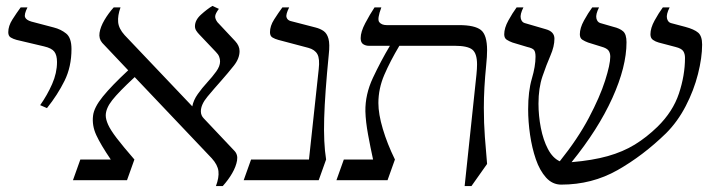

<svg xmlns="http://www.w3.org/2000/svg" viewBox="-20 -610 2408 650"><path d="M86 -537 162 -517Q186 -511 204 -496.5Q222 -482 222 -444Q222 -384 198.5 -336.5Q175 -289 139 -244L116 -254Q140 -288 156.5 -325.5Q173 -363 173 -400Q173 -423 164 -435Q155 -447 129 -453L36 -475Q25 -478 16.5 -483Q8 -488 8 -501Q8 -522 22 -544Q36 -566 50 -585H73Q61 -561 65 -551.5Q69 -542 86 -537Z M773 -100Q786 -87 782.5 -66.5Q779 -46 766 -23.5Q753 -1 734 20H711Q722 -9 719.5 -30.5Q717 -52 697 -74L436 -349Q382 -299 360 -271Q338 -243 338 -219Q338 -206 346 -188Q354 -170 375 -142.5Q396 -115 435 -70L410 0H227L252 -70H355Q321 -120 306 -152.5Q291 -185 295 -218Q298 -246 328 -283Q358 -320 414 -372L326 -465Q314 -479 317 -499Q320 -519 333.5 -542Q347 -565 365 -585H388Q378 -557 380 -535Q382 -513 402 -491L649 -231L631 -250Q635 -271 649.5 -291.5Q664 -312 681.5 -331Q699 -350 712 -368Q725 -386 725 -402Q725 -410 722 -418Q719 -426 711 -434L655 -493Q649 -499 644.5 -506Q640 -513 640 -521Q640 -542 660.5 -560.5Q681 -579 699 -590L721 -580Q709 -564 708.5 -555Q708 -546 716 -535L776 -471Q791 -455 791 -437Q791 -412 771.5 -387.5Q752 -363 730 -338Q705 -310 682.5 -283Q660 -256 660 -233Q660 -219 670 -209Z M963 -539 1048 -517Q1064 -513 1075.5 -505Q1087 -497 1092 -479Q1097 -461 1093 -425Q1080 -294 1077.5 -210Q1075 -126 1084 -70L1059 0H805L830 -70H1026L1059 -376Q1063 -411 1054.5 -426.5Q1046 -442 1024 -448L922 -475Q911 -478 902.5 -483Q894 -488 894 -501Q894 -522 908 -544Q922 -566 936 -585H959Q947 -561 950 -551.5Q953 -542 963 -539Z M1119 0 1144 -70H1243Q1234 -111 1226 -154.5Q1218 -198 1217 -233Q1216 -290 1242.5 -346.5Q1269 -403 1300 -455H1228Q1218 -455 1209.5 -460.5Q1201 -466 1201 -481Q1201 -502 1216.5 -531.5Q1232 -561 1248 -585H1271Q1256 -545 1264 -535Q1272 -525 1289 -525H1534Q1587 -525 1608 -508.5Q1629 -492 1629 -440Q1629 -419 1626 -390Q1622 -350 1620 -314.5Q1618 -279 1618 -245Q1618 -193 1621.5 -146.5Q1625 -100 1629 -55L1576 20H1553L1593 -358Q1594 -368 1594.5 -376.5Q1595 -385 1595 -392Q1595 -429 1579 -442Q1563 -455 1519 -455H1332Q1301 -403 1281 -356.5Q1261 -310 1261 -261Q1261 -224 1276 -173.5Q1291 -123 1317 -70L1292 0Z M1880 15Q1850 15 1828.5 -9Q1807 -33 1794 -71Q1781 -109 1774.5 -153.5Q1768 -198 1768 -240Q1768 -301 1780.5 -343.5Q1793 -386 1793 -418Q1793 -434 1788 -440.5Q1783 -447 1765 -451L1715 -466Q1704 -470 1695.5 -475.5Q1687 -481 1687 -494Q1687 -515 1701 -540.5Q1715 -566 1729 -585H1752Q1740 -561 1743 -548Q1746 -535 1756 -532L1828 -511Q1857 -503 1857 -479Q1857 -453 1843.5 -422Q1830 -391 1816.5 -351.5Q1803 -312 1803 -259Q1803 -218 1811 -177Q1819 -136 1835 -105.5Q1851 -75 1875 -64Q1936 -140 1973.5 -211Q2011 -282 2028.5 -337Q2046 -392 2046 -418Q2046 -431 2040 -439Q2034 -447 2016 -452L1971 -466Q1960 -470 1951.5 -475.5Q1943 -481 1943 -494Q1943 -515 1957 -540.5Q1971 -566 1985 -585H2008Q1996 -561 1999 -548Q2002 -535 2012 -532L2057 -519Q2078 -514 2089.5 -504Q2101 -494 2101 -467Q2101 -384 2053 -278Q2005 -172 1915 -61Q1986 -67 2037.5 -81.5Q2089 -96 2129 -120.5Q2169 -145 2206 -181Q2258 -232 2278.5 -293.5Q2299 -355 2299 -414Q2299 -428 2293 -437Q2287 -446 2267 -451L2210 -466Q2199 -469 2190.5 -475Q2182 -481 2182 -494Q2182 -515 2196 -540.5Q2210 -566 2224 -585H2247Q2235 -561 2238 -548Q2241 -535 2251 -532L2300 -519Q2330 -511 2343.5 -499.5Q2357 -488 2357 -459Q2357 -415 2343 -359.5Q2329 -304 2301.5 -251Q2274 -198 2235 -159Q2157 -83 2070.5 -34Q1984 15 1880 15Z"/></svg>

Font: Bona Nova
Style: Italic
Weight: 400
Italic angle: -4°
Designer: Mateusz Machalski
Foundry: Capitalics
Version: Version 4.001; ttfautohint (v1.8.3)